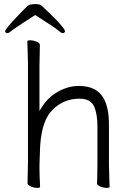

<svg xmlns="http://www.w3.org/2000/svg" viewBox="-20 -903 628 934"><path d="M284 -742Q278 -742 262 -756Q246 -770 151 -830Q53 -767 38 -754.5Q23 -742 17 -742Q5 -742 5 -752Q5 -756 21.5 -776.5Q38 -797 80 -840Q98 -859 108.5 -869Q119 -879 128 -881Q137 -883 156.5 -883Q176 -883 186.5 -872Q197 -861 217 -843Q261 -800 278.5 -779Q296 -758 296 -752Q296 -742 284 -742ZM510 -102 513 6Q513 11 498.5 11Q484 11 468 4.5Q452 -2 452 -11V-12Q453 -20 453 -39L454 -110V-288Q454 -348 438 -385Q420 -423 367 -423Q286 -423 231 -364Q176 -305 174 -157Q173 -124 172 -100V-84Q172 -54 175 6Q175 11 160.5 11Q146 11 130 4Q114 -3 114 -12L116 -112V-595L113 -702Q113 -707 127.5 -707Q142 -707 158 -700.5Q174 -694 174 -684L172 -585V-363L181 -378Q213 -430 263 -457.5Q313 -485 363 -485Q452 -485 485 -423Q510 -377 510 -298Z"/></svg>

Font: Moon Stars Kai T Light
Style: Regular
Weight: 300
Designer: GuiWonder
Version: Version 1.101